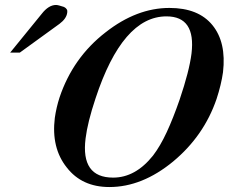

<svg xmlns="http://www.w3.org/2000/svg" viewBox="-20 -738 959 774"><path d="M853 -339Q802 -190 678 -87Q553 16 421 16Q310 16 249 -63Q186 -142 201 -263Q207 -305 220 -345Q274 -506 406 -608Q531 -706 663 -706Q780 -706 836.5 -636.5Q893 -567 879 -447Q872 -397 853 -339ZM704 -336Q743 -451 752 -522Q770 -672 651 -672Q474 -672 365 -341Q333 -245 325 -180Q305 -22 436 -22Q526 -22 597 -111Q626 -149 652 -205Q678 -261 704 -336ZM238 -710Q254 -702 251 -687Q248 -663 220 -642L60 -526H21L148 -682Q176 -718 206 -718Q214 -718 238 -710Z"/></svg>

Font: DG Didot
Style: Bold Italic
Weight: 700
Designer: David Gatwood, Takis Katsoulidis, and George D. Matthiopoulos
Foundry: David Gatwood
Version: Version 1.0